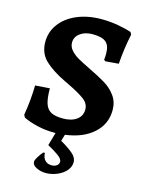

<svg xmlns="http://www.w3.org/2000/svg" viewBox="-131 -733 800 1049"><g transform="rotate(15 269.5 -208.5)"><path d="M280 8 269 45Q311 69 338 91.5Q365 114 365 141Q365 167 346 189Q327 211 296 224Q265 237 232 237Q204 237 179.5 225Q155 213 155 194Q155 184 166.5 165.5Q178 147 191 132H200Q201 159 215 173.5Q229 188 252 188Q270 188 281.5 179.5Q293 171 293 157Q293 142 269 124Q245 106 207 86L228 12H220Q169 12 123 1Q77 -10 45 -26L37 -40Q52 -131 53 -210L135 -216Q135 -160 145 -130Q155 -100 178.5 -87.5Q202 -75 246 -75Q294 -75 323 -96Q352 -117 352 -154Q352 -187 321.5 -210Q291 -233 227 -264Q223 -266 204 -275Q129 -311 87 -351Q45 -391 45 -455Q45 -512 79 -557.5Q113 -603 173.5 -628.5Q234 -654 311 -654Q359 -654 404 -646Q449 -638 481 -627L488 -614Q470 -529 464 -443L390 -437L381 -443Q383 -461 383 -479Q383 -524 360.5 -543Q338 -562 285 -562Q242 -562 214.5 -541.5Q187 -521 187 -489Q187 -465 204.5 -445.5Q222 -426 246.5 -412Q271 -398 318 -375Q374 -348 410.5 -326Q447 -304 472 -270Q497 -236 497 -189Q497 -110 438.5 -57.5Q380 -5 280 8Z"/></g></svg>

Font: Alegreya
Style: Bold
Weight: 700
Designer: Juan Pablo del Peral
Foundry: Huerta Tipografica
Version: Version 2.008; ttfautohint (v1.8)